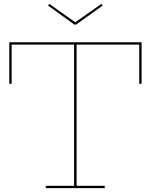

<svg xmlns="http://www.w3.org/2000/svg" viewBox="-20 -970 778 990"><path d="M710 -538H698V-740H375V-12H520V0H216V-12H362V-740H40V-538H28V-752H710ZM364 -843 228 -941 234 -950 368 -855 503 -950 509 -941 372 -843Z"/></svg>

Font: Hepta Slab Thin
Style: Regular
Weight: 250
Designer: Michael LaGattuta
Foundry: Michael LaGattuta
Version: Version 1.100; ttfautohint (v1.8) -l 8 -r 50 -G 200 -x 14 -D